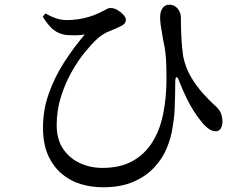

<svg xmlns="http://www.w3.org/2000/svg" viewBox="-20 -750 1040 813"><path d="M416 43Q367 43 322 29.5Q277 16 241 -14.5Q205 -45 183.5 -93Q162 -141 162 -210Q162 -284 186.5 -353.5Q211 -423 251.5 -486Q292 -549 339 -604Q322 -601 300.5 -600.5Q279 -600 258 -602Q228 -607 206.5 -624Q185 -641 161 -679L172 -693Q195 -680 217 -672.5Q239 -665 263 -665Q287 -665 311 -668.5Q335 -672 358 -679Q381 -686 399 -695Q421 -705 429.5 -710.5Q438 -716 449 -716Q463 -716 477.5 -707.5Q492 -699 502.5 -687.5Q513 -676 513 -667Q513 -657 507 -650Q501 -643 485 -636Q466 -627 441 -617Q416 -607 392 -586Q369 -565 339.5 -529Q310 -493 283 -445Q256 -397 238 -340Q220 -283 220 -220Q220 -160 247 -120Q274 -80 318 -59.5Q362 -39 414 -39Q488 -39 539.5 -67Q591 -95 623.5 -145.5Q656 -196 670.5 -265.5Q685 -335 685 -418Q685 -461 683 -498Q681 -535 672 -575Q670 -589 666.5 -607Q663 -625 660.5 -643.5Q658 -662 658 -676Q658 -703 669.5 -717Q681 -731 697 -730Q712 -730 722.5 -722.5Q733 -715 739.5 -702.5Q746 -690 746 -674Q746 -634 748 -591.5Q750 -549 756 -510Q766 -462 789 -423.5Q812 -385 839 -355Q866 -325 888 -305Q902 -294 911.5 -278.5Q921 -263 922 -235Q922 -219 915 -206.5Q908 -194 893 -194Q879 -194 864 -204.5Q849 -215 836 -231Q820 -250 803.5 -275Q787 -300 771 -332.5Q755 -365 740 -403Q733 -424 727.5 -423.5Q722 -423 722 -400Q722 -381 721.5 -351.5Q721 -322 719.5 -286.5Q718 -251 711 -212Q705 -169 687 -124.5Q669 -80 634 -42Q599 -4 545.5 19.5Q492 43 416 43Z"/></svg>

Font: Noto Serif SC ExtraLight Medium
Style: Regular
Weight: 500
Version: Version 2.002-H1;hotconv 1.1.0;makeotfexe 2.6.0